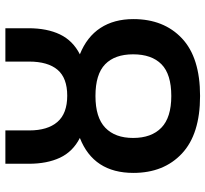

<svg xmlns="http://www.w3.org/2000/svg" viewBox="-45 -709 764 714"><g transform="rotate(-90 337.0 -352.0)"><path d="M337 10Q195 10 123 -57.5Q51 -125 51 -238Q51 -386 181 -437Q130 -463 107.5 -511Q85 -559 85 -627V-714H209V-625Q209 -557 240.5 -520.5Q272 -484 338 -484Q404 -484 434.5 -520Q465 -556 465 -626V-714H589V-628Q589 -559 566 -511Q543 -463 492 -437Q557 -411 590 -360.5Q623 -310 623 -238Q623 -125 551.5 -57.5Q480 10 337 10ZM337 -97Q418 -97 455 -133.5Q492 -170 492 -239Q492 -307 455 -343Q418 -379 337 -379Q257 -379 219 -342.5Q181 -306 181 -239Q181 -171 219 -134Q257 -97 337 -97Z"/></g></svg>

Font: Noto Sans SemiCondensed SemiBold
Style: Regular
Weight: 600
Width: 4
Designer: Monotype Design Team
Foundry: Monotype Imaging Inc.
Version: Version 2.013; ttfautohint (v1.8.4.7-5d5b)